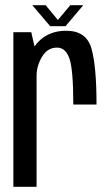

<svg xmlns="http://www.w3.org/2000/svg" viewBox="-20 -720 428 740"><path d="M262.5 -317H352Q352 -464.5 332.5 -533Q313 -601.5 235 -601.5Q169 -601.5 128 -559.2Q87 -517 87 -447.5L121 -428Q121 -466 142 -501.2Q163 -536.5 200 -536.5Q233.5 -536.5 248 -493.2Q262.5 -450 262.5 -317ZM31.5 0H121V-505.5L100.5 -596H31.5ZM173.5 -619H232.5L301 -700H251L203 -643L156 -700H104.5Z"/></svg>

Font: Anybody Condensed
Style: Regular
Weight: 400
Width: 3
Designer: Tyler Finck
Foundry: Etcetera Type Company
Version: Version 1.113;gftools[0.9.25]